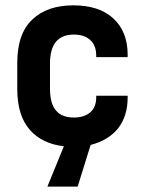

<svg xmlns="http://www.w3.org/2000/svg" viewBox="-20 -546 545 722"><path d="M341.8 -336.9Q341.8 -374.5 319.8 -395Q297.4 -416 257.8 -416Q168 -416 168 -307.1V-212.9Q168 -154.3 191.9 -128.9Q213.9 -104 257.8 -104Q296.9 -104 319.8 -124Q341.8 -143.1 341.8 -180.2V-186H460V-179.2Q460 -109.4 423.8 -63Q387.2 -18.1 320.8 -1L272 155.8H158.2L220.2 3.9Q138.7 -4.9 91.8 -58.1Q44.9 -111.8 44.9 -211.9V-309.1Q44.9 -420.4 102.1 -473.1Q157.7 -525.9 255.9 -525.9Q352.5 -525.9 405.8 -477.1Q460 -427.2 460 -340.8V-331.1H341.8Z"/></svg>

Font: D-DIN-PRO
Style: Bold
Weight: 700
Designer: Charles Nix
Foundry: Datto Inc.
Version: Version 1.000;hotconv 1.0.109;makeotfexe 2.5.65596